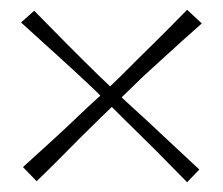

<svg xmlns="http://www.w3.org/2000/svg" viewBox="-20 -455 456 393"><path d="M27 -113Q69 -151 93.5 -173.5Q118 -196 132.5 -210Q147 -224 161 -237Q175 -250 196 -269Q218 -290 231.5 -303.5Q245 -317 260 -332Q275 -347 298.5 -370Q322 -393 363 -435L393 -407Q349 -368 324.5 -345.5Q300 -323 284.5 -309Q269 -295 255.5 -281.5Q242 -268 220 -247Q199 -227 186 -214Q173 -201 158 -186.5Q143 -172 120 -148.5Q97 -125 55 -84ZM363 -82Q322 -124 298.5 -147.5Q275 -171 260 -185.5Q245 -200 231.5 -213.5Q218 -227 197 -248Q176 -269 162 -282Q148 -295 132.5 -309.5Q117 -324 92 -346.5Q67 -369 23 -409L50 -433Q91 -391 114.5 -367.5Q138 -344 152.5 -329.5Q167 -315 180.5 -302Q194 -289 215 -269Q238 -247 252.5 -234Q267 -221 282 -207Q297 -193 321.5 -170Q346 -147 388 -108Z"/></svg>

Font: Ojuju Light
Style: Regular
Weight: 300
Designer: Chisaokwu Joboson, Mirko Velimirovic
Foundry: Udi Foundry
Version: Version 1.000